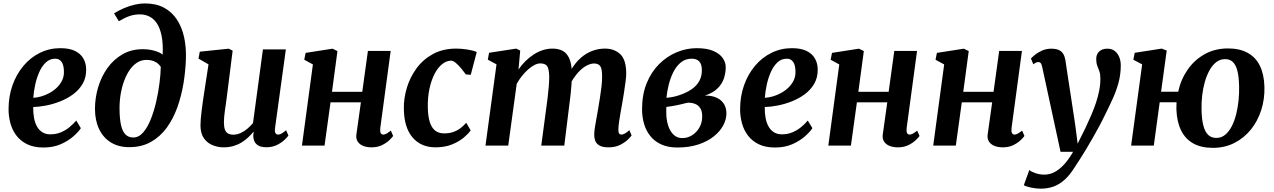

<svg xmlns="http://www.w3.org/2000/svg" viewBox="-20 -851 7446 1122"><path d="M452.5 -102Q439 -81 409.2 -54.5Q379.5 -28 335.5 -8.5Q291.5 11 234 11Q178 11 139 -8Q100 -27 75.8 -59Q51.5 -91 40.8 -131Q30 -171 30 -212.5Q30 -288 53 -352.8Q76 -417.5 117 -466.2Q158 -515 213.2 -542.2Q268.5 -569.5 333 -569.5Q385 -569.5 418 -553.5Q451 -537.5 467 -509.5Q483 -481.5 483.5 -447.5Q484.5 -399.5 464 -363.2Q443.5 -327 409 -301.2Q374.5 -275.5 333 -259Q291.5 -242.5 250 -234.5Q208.5 -226.5 174 -225.5Q173.5 -190.5 179 -161.2Q184.5 -132 196.8 -110.8Q209 -89.5 228.2 -77.8Q247.5 -66 273.5 -66Q308 -66 336 -77.8Q364 -89.5 386.2 -108Q408.5 -126.5 425.5 -146.5ZM303 -508Q271 -508 247.8 -486Q224.5 -464 209.2 -429.2Q194 -394.5 185.5 -355Q177 -315.5 174.5 -279.5Q196 -280.5 220.8 -287.5Q245.5 -294.5 269.2 -307.5Q293 -320.5 312.5 -339.2Q332 -358 343.5 -382.2Q355 -406.5 353.5 -436.5Q352.5 -472 339.5 -490Q326.5 -508 303 -508Z M735 9Q673 9 628.2 -18.5Q583.5 -46 559.2 -96.5Q535 -147 535 -214.5Q535 -278 553.2 -340Q571.5 -402 607.2 -452.5Q643 -503 695 -533.2Q747 -563.5 814 -563.5Q851.5 -563.5 884 -554Q916.5 -544.5 930.5 -531.5Q933.5 -596 924.5 -641Q915.5 -686 897.2 -713.8Q879 -741.5 853.5 -754.2Q828 -767 798 -767Q766 -767 737.8 -757.5Q709.5 -748 674.5 -727L646.5 -773Q674.5 -790.5 705.2 -803.5Q736 -816.5 767 -823.8Q798 -831 826.5 -831Q892.5 -831 939 -805.8Q985.5 -780.5 1014.2 -736.2Q1043 -692 1055.8 -634Q1068.5 -576 1066.5 -511Q1064.5 -439 1052.5 -365.5Q1040.5 -292 1016.8 -225Q993 -158 954.8 -105.2Q916.5 -52.5 862.2 -21.8Q808 9 735 9ZM758.5 -47.5Q791 -47.5 816.5 -76.8Q842 -106 861 -153.8Q880 -201.5 892.8 -257Q905.5 -312.5 912.2 -366.5Q919 -420.5 919.5 -461Q907.5 -477.5 893.8 -486Q880 -494.5 865.2 -497.8Q850.5 -501 836 -501Q806.5 -501 781.8 -485.5Q757 -470 738 -442.5Q719 -415 705.8 -379.2Q692.5 -343.5 685.5 -302.8Q678.5 -262 678.5 -220Q678.5 -159 687 -121Q695.5 -83 713.2 -65.2Q731 -47.5 758.5 -47.5Z M1286.5 10Q1255 10 1224.2 -1.8Q1193.5 -13.5 1172.8 -41.2Q1152 -69 1151.5 -117Q1151.5 -134.5 1153.2 -155.2Q1155 -176 1157.8 -199.2Q1160.5 -222.5 1163.8 -246.2Q1167 -270 1170.5 -292.5L1198.5 -475L1140 -508.5L1147.5 -549L1316.5 -566.5L1339.5 -555L1306 -289Q1303.5 -267.5 1300.2 -246Q1297 -224.5 1294.2 -204.5Q1291.5 -184.5 1290 -167.5Q1288.5 -150.5 1288.5 -137Q1288.5 -109.5 1294.5 -93.5Q1300.5 -77.5 1312.8 -70.8Q1325 -64 1343 -64Q1365 -64 1386.5 -73.8Q1408 -83.5 1426.2 -99.2Q1444.5 -115 1458.5 -132L1516.5 -562.5H1650.5L1587 -101Q1584.5 -82 1589.8 -73.2Q1595 -64.5 1605 -64.5Q1614 -64.5 1624 -69.8Q1634 -75 1652 -90L1665.5 -59Q1660.5 -51 1643.5 -34.5Q1626.5 -18 1599.2 -4.2Q1572 9.5 1537 9.5Q1500.5 9.5 1482 -5.5Q1463.5 -20.5 1461 -46.5Q1460.5 -49 1460.2 -52.8Q1460 -56.5 1460.2 -61Q1460.5 -65.5 1461.2 -70.2Q1462 -75 1462.5 -79L1460.5 -80Q1447 -64 1430.2 -48Q1413.5 -32 1392 -18.8Q1370.5 -5.5 1344.5 2.2Q1318.5 10 1286.5 10Z M2202 -101Q2200 -81.5 2205 -73Q2210 -64.5 2219 -64.5Q2227.5 -64.5 2236.8 -69.2Q2246 -74 2264 -87.5L2277.5 -56.5Q2273 -49 2256.2 -32.8Q2239.5 -16.5 2213 -3.2Q2186.5 10 2151.5 10Q2122.5 10 2101.5 1.2Q2080.5 -7.5 2070 -24.2Q2059.5 -41 2062.5 -64L2089 -253H1911.5L1876.5 0H1744.5L1808.5 -474.5L1758 -502L1766 -542L1923.5 -566.5L1952 -552.5L1920 -314.5H2097L2130 -553.5H2263Z M2525 10Q2440 10 2390.5 -48.2Q2341 -106.5 2340 -216.5Q2339 -277 2357.8 -338.8Q2376.5 -400.5 2414.5 -452.2Q2452.5 -504 2510.5 -535.5Q2568.5 -567 2646 -567Q2675 -567 2709 -562Q2743 -557 2766 -547L2731 -414L2702.5 -416Q2691 -432 2675.5 -450.8Q2660 -469.5 2644.2 -483Q2628.5 -496.5 2616.5 -496.5Q2589.5 -496.5 2564.5 -476.8Q2539.5 -457 2520.2 -420.5Q2501 -384 2490 -334Q2479 -284 2480 -223.5Q2481 -170 2492 -136.5Q2503 -103 2523.8 -87.2Q2544.5 -71.5 2575 -71.5Q2606 -71.5 2629.2 -79.8Q2652.5 -88 2670.8 -102Q2689 -116 2704.5 -133.5L2730.5 -89Q2717.5 -70 2690 -46.8Q2662.5 -23.5 2621 -6.8Q2579.5 10 2525 10Z M3020 -555.5 3010 -444.5Q3026.5 -470 3049 -492.2Q3071.5 -514.5 3097.2 -531.5Q3123 -548.5 3151.2 -557.8Q3179.5 -567 3208.5 -567Q3244.5 -567 3268.8 -553.5Q3293 -540 3306.5 -510Q3320 -480 3322 -429.5Q3322 -422.5 3322 -414.8Q3322 -407 3321.5 -398.8Q3321 -390.5 3320 -382L3301 -409.5Q3317 -446.5 3339.2 -475.5Q3361.5 -504.5 3389 -525Q3416.5 -545.5 3448.2 -556.2Q3480 -567 3515.5 -567Q3570 -567 3604.8 -534.2Q3639.5 -501.5 3639.5 -420.5Q3639.5 -403.5 3635.5 -372.8Q3631.5 -342 3626.2 -308.2Q3621 -274.5 3616 -247Q3611.5 -221.5 3606.5 -193.8Q3601.5 -166 3597.8 -140Q3594 -114 3593.5 -94Q3593.5 -76.5 3598.2 -70.5Q3603 -64.5 3610.5 -64.5Q3620 -64.5 3630.2 -70Q3640.5 -75.5 3658 -90L3671 -59.5Q3666 -52 3649 -35.2Q3632 -18.5 3603.5 -4.2Q3575 10 3536.5 10Q3501 10 3482.8 -0.8Q3464.5 -11.5 3458.2 -28.8Q3452 -46 3452.5 -64.5Q3452.5 -81.5 3456.5 -107.2Q3460.5 -133 3466 -162Q3471.5 -191 3476 -219Q3480.5 -246 3485.8 -279Q3491 -312 3495 -345.2Q3499 -378.5 3498.5 -407Q3498.5 -450.5 3487.2 -465.2Q3476 -480 3452 -480Q3433 -480 3411.2 -469.2Q3389.5 -458.5 3368.8 -438.2Q3348 -418 3330 -390.5Q3312 -363 3300.5 -330L3322 -406.5Q3321.5 -383.5 3319.5 -355.5Q3317.5 -327.5 3314.5 -299.5Q3311.5 -271.5 3308 -246.5L3277.5 0H3143L3172 -218Q3176 -246 3180 -278.5Q3184 -311 3186.8 -344Q3189.5 -377 3189.5 -405Q3188 -452 3176.2 -466.2Q3164.5 -480.5 3137 -480.5Q3121.5 -480.5 3103.2 -471.2Q3085 -462 3066.2 -445.2Q3047.5 -428.5 3030.2 -407Q3013 -385.5 2999.5 -361L2950 0H2817L2881.5 -475L2830.5 -502.5L2838 -542.5L2996.5 -567Z M3938.5 11Q3884 11 3844.8 -6.8Q3805.5 -24.5 3780.5 -55.8Q3755.5 -87 3743.8 -127.2Q3732 -167.5 3732 -213Q3732 -298.5 3759 -364.8Q3786 -431 3831.8 -476.5Q3877.5 -522 3934.5 -545.8Q3991.5 -569.5 4051 -569.5Q4110.5 -569.5 4148 -553.5Q4185.5 -537.5 4203.2 -512Q4221 -486.5 4221 -458.5Q4221 -426.5 4210.8 -394.2Q4200.5 -362 4174 -335.2Q4147.5 -308.5 4099 -292.5Q4141 -293 4169 -279.5Q4197 -266 4211 -242.8Q4225 -219.5 4225 -188Q4225 -153 4206.2 -118Q4187.5 -83 4151 -53.8Q4114.5 -24.5 4061 -6.8Q4007.5 11 3938.5 11ZM3967.5 -44Q3998 -44 4024.2 -60.5Q4050.5 -77 4067 -105.5Q4083.5 -134 4083.5 -170.5Q4083.5 -200.5 4072.5 -218.2Q4061.5 -236 4042.8 -243.5Q4024 -251 4000.5 -251Q3993 -250 3983.8 -247.5Q3974.5 -245 3964 -242.5Q3953.5 -240 3942 -237.5Q3926 -234.5 3909.2 -231.2Q3892.5 -228 3874 -226Q3873.5 -217.5 3873.5 -209.5Q3873.5 -201.5 3873.5 -193.5Q3873.5 -153 3884 -119Q3894.5 -85 3915.5 -64.5Q3936.5 -44 3967.5 -44ZM3874.5 -279.5Q3887.5 -280.5 3899.8 -282.5Q3912 -284.5 3924 -287.2Q3936 -290 3949 -294.5Q3991 -308.5 4020.8 -328.8Q4050.5 -349 4066 -376.8Q4081.5 -404.5 4081.5 -440Q4081.5 -475.5 4066.5 -491.8Q4051.5 -508 4022 -508Q3986 -508 3959.5 -486.8Q3933 -465.5 3915.5 -431Q3898 -396.5 3888 -356.5Q3878 -316.5 3874.5 -279.5Z M4727.5 -102Q4714 -81 4684.2 -54.5Q4654.5 -28 4610.5 -8.5Q4566.5 11 4509 11Q4453 11 4414 -8Q4375 -27 4350.8 -59Q4326.5 -91 4315.8 -131Q4305 -171 4305 -212.5Q4305 -288 4328 -352.8Q4351 -417.5 4392 -466.2Q4433 -515 4488.2 -542.2Q4543.5 -569.5 4608 -569.5Q4660 -569.5 4693 -553.5Q4726 -537.5 4742 -509.5Q4758 -481.5 4758.5 -447.5Q4759.5 -399.5 4739 -363.2Q4718.5 -327 4684 -301.2Q4649.5 -275.5 4608 -259Q4566.5 -242.5 4525 -234.5Q4483.5 -226.5 4449 -225.5Q4448.5 -190.5 4454 -161.2Q4459.5 -132 4471.8 -110.8Q4484 -89.5 4503.2 -77.8Q4522.5 -66 4548.5 -66Q4583 -66 4611 -77.8Q4639 -89.5 4661.2 -108Q4683.5 -126.5 4700.5 -146.5ZM4578 -508Q4546 -508 4522.8 -486Q4499.5 -464 4484.2 -429.2Q4469 -394.5 4460.5 -355Q4452 -315.5 4449.5 -279.5Q4471 -280.5 4495.8 -287.5Q4520.5 -294.5 4544.2 -307.5Q4568 -320.5 4587.5 -339.2Q4607 -358 4618.5 -382.2Q4630 -406.5 4628.5 -436.5Q4627.5 -472 4614.5 -490Q4601.5 -508 4578 -508Z M5278 -101Q5276 -81.5 5281 -73Q5286 -64.5 5295 -64.5Q5303.5 -64.5 5312.8 -69.2Q5322 -74 5340 -87.5L5353.5 -56.5Q5349 -49 5332.2 -32.8Q5315.5 -16.5 5289 -3.2Q5262.5 10 5227.5 10Q5198.5 10 5177.5 1.2Q5156.5 -7.5 5146 -24.2Q5135.5 -41 5138.5 -64L5165 -253H4987.5L4952.5 0H4820.5L4884.5 -474.5L4834 -502L4842 -542L4999.5 -566.5L5028 -552.5L4996 -314.5H5173L5206 -553.5H5339Z M5891 -101Q5889 -81.5 5894 -73Q5899 -64.5 5908 -64.5Q5916.5 -64.5 5925.8 -69.2Q5935 -74 5953 -87.5L5966.5 -56.5Q5962 -49 5945.2 -32.8Q5928.5 -16.5 5902 -3.2Q5875.5 10 5840.5 10Q5811.5 10 5790.5 1.2Q5769.5 -7.5 5759 -24.2Q5748.5 -41 5751.5 -64L5778 -253H5600.5L5565.5 0H5433.5L5497.5 -474.5L5447 -502L5455 -542L5612.5 -566.5L5641 -552.5L5609 -314.5H5786L5819 -553.5H5952Z M6070.5 -459Q6067 -476 6061.8 -482.2Q6056.5 -488.5 6048.5 -488.5Q6041 -488.5 6034 -485.2Q6027 -482 6018.5 -475L6004.5 -509Q6009.5 -515 6026 -529Q6042.5 -543 6068 -554.8Q6093.5 -566.5 6123 -566.5Q6150.5 -566.5 6167.5 -558.8Q6184.5 -551 6193.5 -535.8Q6202.5 -520.5 6206 -499Q6213 -451.5 6220.2 -404Q6227.5 -356.5 6234.8 -309.2Q6242 -262 6249.2 -214.8Q6256.5 -167.5 6263.5 -120L6277.5 -11.5L6323.5 -104Q6341.5 -142 6357.2 -178.8Q6373 -215.5 6384.8 -251Q6396.5 -286.5 6403.5 -321.2Q6410.5 -356 6410.5 -389Q6410.5 -417.5 6404.5 -434.2Q6398.5 -451 6392.2 -466.8Q6386 -482.5 6386 -506.5Q6386 -533 6403 -549.8Q6420 -566.5 6451.5 -566.5Q6477.5 -566.5 6494.8 -552.8Q6512 -539 6520.8 -517Q6529.5 -495 6529.5 -469.5Q6529.5 -416.5 6516.5 -368.2Q6503.5 -320 6482.5 -274Q6461.5 -228 6438 -181Q6423 -149.5 6404.5 -115Q6386 -80.5 6366 -45.5Q6346 -10.5 6326.8 21.5Q6307.5 53.5 6290.2 80.2Q6273 107 6260.5 126Q6232.5 171 6202.2 198.5Q6172 226 6137.8 238.8Q6103.5 251.5 6061.5 251.5Q6034 251.5 6003.8 245Q5973.5 238.5 5963 231L5995 142.5Q6005 152 6030.5 160.8Q6056 169.5 6083.5 169.5Q6112.5 169.5 6140.2 155.8Q6168 142 6195.8 112.8Q6223.5 83.5 6251 36H6177.5Z M6765 -315H6865Q6880.5 -386.5 6920.2 -443.8Q6960 -501 7020 -534.5Q7080 -568 7156 -568Q7224 -568 7271 -542.2Q7318 -516.5 7342.5 -466.5Q7367 -416.5 7369 -344Q7371 -272.5 7350.5 -208.2Q7330 -144 7290 -94.2Q7250 -44.5 7193.8 -15.8Q7137.5 13 7067.5 13Q6999 13 6952.5 -13.2Q6906 -39.5 6881.5 -90Q6857 -140.5 6854.5 -212.5Q6854.5 -222.5 6854.8 -233Q6855 -243.5 6855.5 -253.5H6757L6722.5 0H6590L6654.5 -475L6603 -502L6611 -542.5L6769 -567L6798 -555.5ZM7139.5 -505.5Q7110 -505.5 7087 -487.5Q7064 -469.5 7047.5 -439.2Q7031 -409 7020.2 -370.5Q7009.5 -332 7005 -290.8Q7000.5 -249.5 7001.5 -210.5Q7002.5 -153.5 7012.2 -116.8Q7022 -80 7040.5 -62.5Q7059 -45 7088 -45Q7117.5 -45 7139.8 -63.5Q7162 -82 7178 -113Q7194 -144 7203.8 -183Q7213.5 -222 7217.8 -264Q7222 -306 7221 -346Q7220 -403 7210.8 -438Q7201.5 -473 7184 -489.2Q7166.5 -505.5 7139.5 -505.5Z"/></svg>

Font: Merriweather 20pt
Style: Bold Italic
Weight: 700
Italic angle: -7.8°
Version: Version 2.101